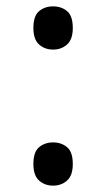

<svg xmlns="http://www.w3.org/2000/svg" viewBox="-20 -570 334 604"><path d="M147 -414Q121 -414 103 -430Q85 -446 85 -482Q85 -520 103 -535Q121 -550 147 -550Q173 -550 191 -535Q209 -520 209 -482Q209 -446 191 -430Q173 -414 147 -414ZM147 14Q121 14 103 -2Q85 -18 85 -54Q85 -92 103 -107Q121 -122 147 -122Q173 -122 191 -107Q209 -92 209 -54Q209 -18 191 -2Q173 14 147 14Z"/></svg>

Font: lbangla85
Style: Book
Weight: 400
Designer: Jelle Bosma - Monotype Design Team
Foundry: Monotype Imaging Inc.
Version: Version 2.003